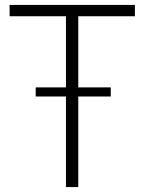

<svg xmlns="http://www.w3.org/2000/svg" viewBox="-20 -760 589 780"><path d="M125 -405H248V-694H19V-740H528V-694H298V-405H430V-368H298V0H248V-368H125Z"/></svg>

Font: Encode Sans Narrow
Style: ExtraLight
Weight: 200
Designer: Pablo Impallari, Andres Torresi
Foundry: Pablo Impallari, Andres Torresi
Version: Version 1.000; ttfautohint (v1.00) -l 8 -r 50 -G 200 -x 14 -